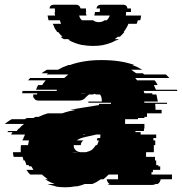

<svg xmlns="http://www.w3.org/2000/svg" viewBox="-74 -785 773 815"><path d="M569 -54V-44H656V-27Q656 -25 655 -24H608Q606 -10 595 -4H586Q581 0 572 0H397Q388 0 383 -4H391Q381 -11 379 -24H427V-44H387Q382 -39 376.5 -34Q371 -29 365 -24H354Q336 -11 318 -4H286Q279 -1 270.5 1.5Q262 4 253 6H245Q235 8 224.5 9Q214 10 203 10Q191 10 179.5 9Q168 8 157 6H165Q155 4 145.5 1.5Q136 -1 127 -4H158Q136 -12 118 -24H129Q122 -29 116 -34Q110 -39 104 -44H54L45 -54Q44 -56 42 -59Q40 -62 38 -64H68Q66 -68 63.5 -71.5Q61 -75 59 -79H50Q50 -80 48 -84H39L36 -89H37L31 -104H26Q25 -108 24 -111.5Q23 -115 22 -119H-16Q-19 -130 -19 -139H14V-149Q14 -154 14 -159.5Q14 -165 15 -169H45Q46 -174 47 -179.5Q48 -185 49 -189H21L23 -194H24L26 -199H25Q27 -203 29 -206.5Q31 -210 32 -214H-27L-21 -224H-43Q-40 -227 -39 -229H-3Q-1 -231 1 -234Q3 -237 5 -239H7Q17 -251 28 -259H-54Q-47 -264 -39.5 -269.5Q-32 -275 -24 -279H31L40 -284H68Q70 -286 73 -287Q76 -288 78 -289H90Q108 -298 129 -304H190Q204 -309 218.5 -312.5Q233 -316 249 -319H224L240 -322L346 -339V-344H397V-349H301V-354H358Q358 -359 358 -362.5Q358 -366 357 -369Q356 -378 350 -384H333Q332 -385 328 -387L321 -384H304Q300 -381 296 -377.5Q292 -374 287 -369H288Q277 -358 260 -358H90Q75 -358 70 -369H69Q66 -374 67 -380V-384H83Q84 -386 84 -389H20Q20 -393 22 -399H166Q166 -400 168 -404H79Q82 -414 88 -424H105Q108 -429 112 -434Q116 -439 120 -444H45L54 -454H199Q203 -458 207.5 -461.5Q212 -465 216 -469H124L130 -474H102Q107 -478 113 -481.5Q119 -485 125 -489H172Q193 -501 216 -509H223Q250 -519 283.5 -524.5Q317 -530 357 -530Q439 -530 496 -509H488Q499 -505 509.5 -500Q520 -495 530 -489H483L504 -474H532L538 -469H630L645 -454H500Q502 -452 504 -449Q506 -446 508 -444H582Q586 -440 589.5 -434.5Q593 -429 595 -424H579L588 -404H677Q679 -400 679 -399H535Q537 -397 537.5 -394Q538 -391 539 -389H572Q572 -388 572.5 -387Q573 -386 573 -384H590L596 -354H538Q538 -353 538.5 -352Q539 -351 539 -349H635V-344H585V-339Q586 -334 586 -329Q586 -324 586 -319H612V-304H550V-289H539V-284H512V-279H457V-259H539V-239H537V-229H501V-224H523V-214H589V-199H577V-189H585V-169H579V-139H546V-119H584V-104H589V-84H598V-79H606V-64H575V-54ZM279 -390Q272 -390 269 -389H290Q287 -390 279 -390ZM286 -216 277 -214H286ZM252 -189H280Q269 -181 269 -169H239V-166Q239 -156 246 -149Q251 -142 266 -139H290Q305 -142 316 -149Q325 -157 333 -169H338Q340 -174 342 -178.5Q344 -183 345 -189H337Q337 -191 337.5 -192Q338 -193 338 -194H339V-199H351Q352 -203 352 -206.5Q352 -210 352 -214H335L286 -203Q282 -202 278.5 -201Q275 -200 272 -199Q269 -198 266 -197Q263 -196 261 -194H260Q258 -193 256 -192Q254 -191 252 -189ZM257 -139H232Q236 -138 244 -138Q247 -138 250.5 -138Q254 -138 257 -139ZM460 -719H525Q524 -714 523.5 -709Q523 -704 521 -699H511Q510 -695 509 -691.5Q508 -688 506 -684H471Q470 -680 468 -676.5Q466 -673 464 -669Q461 -664 458 -659Q455 -654 451 -649H454Q450 -644 445 -639Q440 -634 435 -629H426Q423 -626 419.5 -623.5Q416 -621 413 -619H431L422 -614H419Q394 -600 364 -594H366Q356 -592 344.5 -591Q333 -590 321 -590Q309 -590 298 -591Q287 -592 276 -594H274Q245 -600 219 -614H222Q221 -616 218.5 -617Q216 -618 214 -619H197Q193 -621 189.5 -623.5Q186 -626 183 -629H192Q180 -639 173 -649H169Q165 -654 162 -659Q159 -664 156 -669H157Q155 -673 153.5 -676.5Q152 -680 150 -684H185Q184 -688 182.5 -691.5Q181 -695 180 -699H132Q131 -704 130 -709Q129 -714 128 -719H160Q159 -723 158.5 -726.5Q158 -730 158 -734H160Q159 -737 159 -740Q159 -743 159 -746V-749H136Q138 -765 155 -765H249Q264 -765 268 -749H291V-746Q291 -743 291 -740Q291 -737 292 -734H290L293 -719H262Q265 -706 274 -699H321Q331 -691 345 -691Q360 -691 370 -699H379Q387 -706 392 -719H326Q329 -727 329 -734H349Q350 -737 350 -740Q350 -743 350 -746V-749H335Q339 -765 354 -765H448Q465 -765 467 -749H482V-734H461Q461 -730 461 -726.5Q461 -723 460 -719Z"/></svg>

Font: Rubik Glitch
Style: Regular
Weight: 400
Designer: Hubert and Fischer, NaN
Foundry: Hubert and Fischer, NaN
Version: Version 2.200